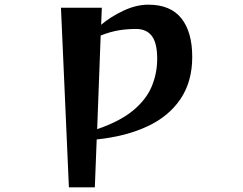

<svg xmlns="http://www.w3.org/2000/svg" viewBox="-20 -590 1040 822"><path d="M275 212 241 -557H416L413 -484Q453 -518 508 -544Q563 -570 615 -570Q710 -570 756.5 -511.5Q803 -453 803 -346Q803 -241 753 -166.5Q703 -92 611 -49Q519 -6 394 7L386 212ZM396 -37Q495 -71 551 -118Q607 -165 630 -221Q653 -277 653 -338Q653 -406 630 -436Q607 -466 563 -466Q523 -466 487.5 -460Q452 -454 411 -438Z"/></svg>

Font: Reggae One
Style: Regular
Weight: 400
Designer: Fontworks Inc.
Foundry: Fontworks Inc.
Version: Version 1.100